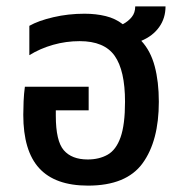

<svg xmlns="http://www.w3.org/2000/svg" viewBox="-20 -571 565 602"><path d="M256 11Q153 11 103 -43.5Q53 -98 53 -211Q53 -230 54 -253.5Q55 -277 58 -299H258V-225H155V-208Q155 -129 180 -100Q205 -71 255 -71Q291 -71 317.5 -86Q344 -101 358 -140.5Q372 -180 372 -252Q372 -350 339.5 -396Q307 -442 230 -442Q187 -442 146.5 -430.5Q106 -419 72 -398V-490Q100 -506 147 -517Q194 -528 245 -528Q281 -528 311.5 -520.5Q342 -513 365 -495Q382 -504 393 -517.5Q404 -531 404 -551H499Q499 -514 479 -486Q459 -458 423 -443Q452 -412 465 -363.5Q478 -315 478 -252Q478 -129 427 -59Q376 11 256 11Z"/></svg>

Font: Noto Sans Thai UI SemCond Med
Style: Regular
Weight: 500
Width: 4
Designer: Monotype Design Team
Foundry: Monotype Imaging Inc.
Version: Version 2.000; ttfautohint (v1.8.4.7-5d5b)